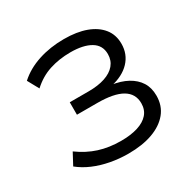

<svg xmlns="http://www.w3.org/2000/svg" viewBox="-158 -880 1064 1055"><g transform="rotate(-30 374.0 -352.5)"><path d="M367 9Q309 9 254 -1.5Q199 -12 152 -32Q105 -52 68 -82L107 -155Q166 -112 229 -92Q292 -72 367 -72Q429 -72 473.5 -86Q518 -100 542 -127.5Q566 -155 566 -196Q566 -257 514 -287.5Q462 -318 357 -318H228V-397H347Q408 -397 451.5 -411.5Q495 -426 518.5 -454Q542 -482 542 -522Q542 -578 495.5 -605.5Q449 -633 368 -633Q296 -633 234.5 -613Q173 -593 122 -546L83 -617Q136 -665 211 -689.5Q286 -714 373 -714Q455 -714 513 -692.5Q571 -671 603 -631Q635 -591 635 -534Q635 -468 592 -422.5Q549 -377 471 -360V-366Q530 -358 572 -335Q614 -312 636.5 -276.5Q659 -241 659 -191Q659 -127 622.5 -82.5Q586 -38 521 -14.5Q456 9 367 9Z"/></g></svg>

Font: Nunito Sans 10pt Expanded
Style: Regular
Weight: 400
Width: 7
Designer: Vernon Adams
Foundry: Vernon Adams
Version: Version 3.101;gftools[0.9.27]